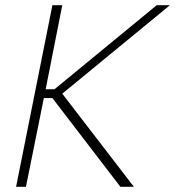

<svg xmlns="http://www.w3.org/2000/svg" viewBox="-20 -720 675 740"><path d="M182 -700H220L156 -376H190L584 -700H635L220 -359L496 0H444L182 -342H149L80 0H42Z"/></svg>

Font: Albert Sans ExtraLight
Style: Italic
Weight: 250
Italic angle: -11.25°
Designer: Andreas Rasmussen
Foundry: a.Foundry
Version: Version 1.025